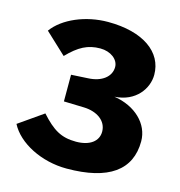

<svg xmlns="http://www.w3.org/2000/svg" viewBox="-112 -851 900 960"><g transform="rotate(15 338.5 -371.0)"><path d="M50 -632 159 -530C217 -590 263 -614 327 -614C381 -614 422 -582 422 -543C422 -493 376 -457 306 -454L219 -449V-311L323 -308C392 -306 443 -270 443 -214C443 -165 401 -132 329 -132C252 -132 208 -159 145 -229L19 -141C64 -53 188 10 318 10C536 10 644 -69 644 -218C644 -308 568 -382 457 -399C566 -405 621 -485 621 -556C621 -673 513 -752 330 -752C215 -752 102 -704 50 -632Z"/></g></svg>

Font: Bisquit Text
Style: Bold
Weight: 800
Version: Version 1.004;Glyphs 3.2.3 (3260)